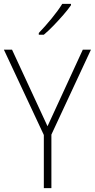

<svg xmlns="http://www.w3.org/2000/svg" viewBox="-20 -970 489 990"><path d="M225 -319 407 -714H449L245 -276V0H206V-274L0 -714H42ZM346 -943Q330 -920 306 -892.5Q282 -865 256 -838Q230 -811 206 -791H180V-800Q212 -833 246 -874.5Q280 -916 301 -950H346Z"/></svg>

Font: Noto Sans Tamil SemiCondensed ExtraLight
Style: Regular
Weight: 200
Width: 4
Designer: Jelle Bosma - Monotype Design Team
Foundry: Monotype Imaging Inc.
Version: Version 2.004; ttfautohint (v1.8.4.7-5d5b)